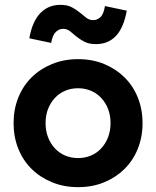

<svg xmlns="http://www.w3.org/2000/svg" viewBox="-20 -758 644 792"><path d="M302 14Q244 14 195 -6Q146 -26 110.5 -61Q75 -96 55.5 -144.5Q36 -193 36 -250Q36 -307 55.5 -355.5Q75 -404 110.5 -439Q146 -474 195 -494Q244 -514 302 -514Q361 -514 409.5 -494Q458 -474 493.5 -439Q529 -404 548.5 -355.5Q568 -307 568 -250Q568 -193 548.5 -144.5Q529 -96 493.5 -61Q458 -26 409.5 -6Q361 14 302 14ZM302 -106Q331 -106 355.5 -116.5Q380 -127 398 -146.5Q416 -166 426 -192.5Q436 -219 436 -250Q436 -282 426 -308Q416 -334 398 -353.5Q380 -373 355.5 -383.5Q331 -394 302 -394Q273 -394 248.5 -383.5Q224 -373 206 -353.5Q188 -334 178 -308Q168 -282 168 -250Q168 -219 178 -192.5Q188 -166 206 -146.5Q224 -127 248.5 -116.5Q273 -106 302 -106ZM101 -600Q113 -669 146 -703.5Q179 -738 229 -738Q258 -738 276.5 -728Q295 -718 309 -706.5Q323 -695 335.5 -685Q348 -675 365 -675Q380 -675 393.5 -686.5Q407 -698 413 -733L503 -714Q490 -643 458 -609.5Q426 -576 376 -576Q347 -576 328 -586Q309 -596 295 -607.5Q281 -619 269 -629Q257 -639 240 -639Q224 -639 210.5 -626.5Q197 -614 191 -581Z"/></svg>

Font: NT Somic Bold
Style: Regular
Weight: 700
Designer: Ravid Balaliev — lead type designer, mastering
Michael Voronin — secret advisor, marketing
Ivan Kovalenko — best boy
Foundry: NT Type
Version: Version 0.7